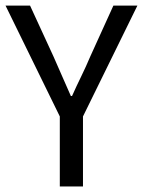

<svg xmlns="http://www.w3.org/2000/svg" viewBox="-21 -676 518 696"><path d="M195.8 -253.9 -1 -655.8H87.9L172.9 -471.2Q189 -435.1 204.1 -400.1Q219.2 -365.2 235.8 -328.1H240.2Q256.8 -365.2 273.9 -400.1Q291 -435.1 306.2 -471.2L390.1 -655.8H477.1L279.8 -253.9V0H195.8Z"/></svg>

Font: Pyidaungsu Numbers
Style: Regular
Weight: 400
Designer: Sun Tun
Foundry: MCF
Version: Version 2.053; ttfautohint (v1.8.2)